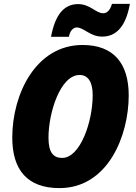

<svg xmlns="http://www.w3.org/2000/svg" viewBox="-20 -956 697 986"><path d="M242 -767H334C339 -800 358 -815 374 -815C411 -815 442 -768 505 -768C570 -768 625 -811 647 -936H555C545 -902 529 -888 510 -888C472 -888 443 -935 381 -935C304 -935 262 -873 242 -767ZM285 10C535 10 641 -260 641 -466C641 -629 565 -725 404 -725C164 -725 43 -473 43 -249C43 -82 122 10 285 10ZM299 -145C253 -145 229 -174 229 -249C229 -378 290 -571 389 -571C432 -571 456 -535 456 -468C456 -330 392 -145 299 -145Z"/></svg>

Font: Noto Sans UI SemiCondensed Black
Style: Italic
Weight: 900
Width: 4
Italic angle: -372°
Designer: Monotype Design Team
Foundry: Monotype Imaging Inc.
Version: Version 1.901